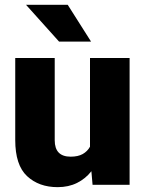

<svg xmlns="http://www.w3.org/2000/svg" viewBox="-20 -770 604 800"><path d="M365.7 0 360.8 -56.6Q336.4 -25.4 301 -7.8Q265.6 9.8 220.2 9.8Q142.1 9.8 92.8 -36.1Q43.5 -82 43.5 -186.5V-528.3H208V-185.5Q208 -117.2 274.4 -117.2Q305.2 -117.2 324.7 -128.2Q344.2 -139.2 355 -158.7V-528.3H520V0ZM262.2 -750 359.4 -596.7H226.1L88.4 -750Z"/></svg>

Font: Vazirmatn RD Black
Style: Regular
Weight: 900
Designer: Saber Rastikerdar
Foundry: Saber Rastikerdar
Version: Version 32.102